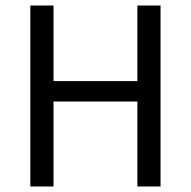

<svg xmlns="http://www.w3.org/2000/svg" viewBox="-20 -676 692 696"><path d="M90 0H174V-308H478V0H562V-656H478V-382H174V-656H90Z"/></svg>

Font: SSansPro
Style: Regular
Weight: 400
Designer: Paul D. Hunt
Foundry: Adobe Systems Incorporated
Version: Version 3.006;hotconv 1.0.111;makeotfexe 2.5.65597